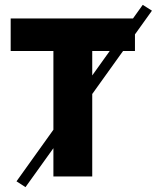

<svg xmlns="http://www.w3.org/2000/svg" viewBox="-20 -727 646 791"><path d="M85 44 48 20 568 -707 606 -683ZM200 0V-517H24V-651H536V-517H360V0Z"/></svg>

Font: Source Sans 3 ExtraBold
Style: Regular
Weight: 800
Designer: Paul D. Hunt
Foundry: Adobe
Version: Version 3.052;hotconv 1.1.0;makeotfexe 2.6.0